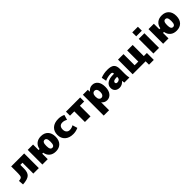

<svg xmlns="http://www.w3.org/2000/svg" viewBox="473 -2674 4818 4818"><g transform="rotate(-45 2881.5 -265.0)"><path d="M588 0H393V-385H317V-255Q317 -117 252 -58.5Q187 0 18 10L8 -125Q82 -130 104.5 -157Q127 -184 127 -275V-520H588Z M1132.5 -152.5Q1151 -120 1189 -120Q1227 -120 1245.5 -152.5Q1264 -185 1264 -260Q1264 -335 1245.5 -367.5Q1227 -400 1189 -400Q1151 -400 1132.5 -367.5Q1114 -335 1114 -260Q1114 -185 1132.5 -152.5ZM1189 10Q1087 10 1021 -43.5Q955 -97 939 -195H904V0H714V-520H904V-325H939Q955 -423 1021 -476.5Q1087 -530 1189 -530Q1308 -530 1376 -458.5Q1444 -387 1444 -260Q1444 -133 1376 -61.5Q1308 10 1189 10Z M1945 -163 1985 -30Q1899 10 1805 10Q1667 10 1586 -63Q1505 -136 1505 -260Q1505 -385 1584.5 -457.5Q1664 -530 1805 -530Q1902 -530 1985 -490L1945 -355Q1883 -393 1815 -393Q1758 -393 1726.5 -359Q1695 -325 1695 -260Q1695 -197 1728 -161Q1761 -125 1815 -125Q1883 -125 1945 -163Z M2575 -520V-377H2422V0H2224V-377H2071V-520Z M2846 -520 2850 -450H2852Q2917 -530 3006 -530Q3100 -530 3155.5 -459.5Q3211 -389 3211 -260Q3211 -134 3153.5 -62Q3096 10 3006 10Q2918 10 2863 -60H2861V220H2671V-520ZM3031 -260Q3031 -322 3008.5 -353.5Q2986 -385 2946 -385Q2907 -385 2884 -353.5Q2861 -322 2861 -265V-255Q2861 -197 2884 -166Q2907 -135 2946 -135Q2983 -135 3007 -167.5Q3031 -200 3031 -260Z M3567 -340H3597Q3597 -374 3584 -387Q3571 -400 3537 -400Q3432 -400 3332 -355L3307 -485Q3417 -530 3547 -530Q3677 -530 3732 -481.5Q3787 -433 3787 -320V-140Q3787 -68 3802 0H3622Q3616 -34 3612 -70H3610Q3583 -34 3540 -12Q3497 10 3452 10Q3375 10 3328.5 -32.5Q3282 -75 3282 -150Q3282 -236 3355.5 -288Q3429 -340 3567 -340ZM3452 -170Q3452 -125 3502 -125Q3545 -125 3571 -149Q3597 -173 3597 -215V-230H3567Q3510 -230 3481 -213.5Q3452 -197 3452 -170Z M4438 -125H4548V120H4378V0H3918V-520H4113V-125H4243V-520H4438Z M4654 0V-520H4854V0ZM4654 -610V-750H4854V-610Z M5418.5 -152.5Q5437 -120 5475 -120Q5513 -120 5531.5 -152.5Q5550 -185 5550 -260Q5550 -335 5531.5 -367.5Q5513 -400 5475 -400Q5437 -400 5418.5 -367.5Q5400 -335 5400 -260Q5400 -185 5418.5 -152.5ZM5475 10Q5373 10 5307 -43.5Q5241 -97 5225 -195H5190V0H5000V-520H5190V-325H5225Q5241 -423 5307 -476.5Q5373 -530 5475 -530Q5594 -530 5662 -458.5Q5730 -387 5730 -260Q5730 -133 5662 -61.5Q5594 10 5475 10Z"/></g></svg>

Font: M PLUS 1p Black
Style: Regular
Weight: 900
Version: Version 1.061